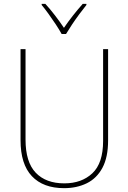

<svg xmlns="http://www.w3.org/2000/svg" viewBox="-20 -970 669 1000"><path d="M543 -239Q543 -151 513.5 -96Q484 -41 432 -15.5Q380 10 314 10Q205 10 146 -52.5Q87 -115 87 -240V-714H113V-243Q113 -126 166 -70.5Q219 -15 315 -15Q405 -15 461 -67.5Q517 -120 517 -236V-714H543ZM301 -793Q289 -815 270.5 -843Q252 -871 232.5 -898Q213 -925 197 -944V-950H216Q241 -923 267 -889Q293 -855 313 -825Q356 -888 411 -950H430V-944Q413 -923 393 -896Q373 -869 355 -842Q337 -815 324 -793Z"/></svg>

Font: Noto Sans SemiCondensed Thin
Style: Regular
Weight: 100
Width: 4
Designer: Monotype Design Team
Foundry: Monotype Imaging Inc.
Version: Version 2.013; ttfautohint (v1.8.4.7-5d5b)